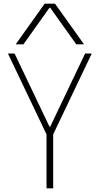

<svg xmlns="http://www.w3.org/2000/svg" viewBox="-20 -1020 540 1040"><path d="M232 0V-292L23 -730H59L248 -334H252L441 -730H477L268 -292V0ZM65 -780 222 -1000H278L435 -780H393L252 -978H248L107 -780Z"/></svg>

Font: M PLUS Code Latin ExtraLight
Style: Regular
Weight: 250
Designer: Coji Morishita
Foundry: UNDERFOREST DESIGN
Version: Version 1.002; ttfautohint (v1.8.3)